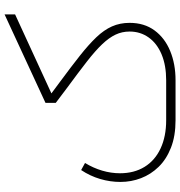

<svg xmlns="http://www.w3.org/2000/svg" viewBox="6 -794 788 840"><g transform="rotate(-90 400.0 -374.0)"><path d="M417 -41V0H294Q225 0 174 -20Q123 -40 90 -74Q57 -108 40.5 -151Q24 -194 24 -241Q24 -286 37 -330Q50 -374 76 -413L107 -396Q85 -360 73.5 -321Q62 -282 62 -243Q62 -181 90 -135.5Q118 -90 170.5 -65.5Q223 -41 294 -41ZM349 0Q336 0 332.5 -6Q329 -12 329 -21Q329 -31 332.5 -36Q336 -41 349 -41ZM349 0V-41H469Q534 -41 582 -61Q630 -81 656 -117.5Q682 -154 682 -201Q682 -234 668.5 -262.5Q655 -291 626.5 -321Q598 -351 550.5 -388Q503 -425 435 -475L370 -524L394 -556L464 -504Q529 -456 577 -418Q625 -380 657 -346.5Q689 -313 704.5 -278Q720 -243 720 -201Q720 -137 687 -92Q654 -47 597 -23.5Q540 0 469 0ZM370 -524V-569L757 -748V-702Z"/></g></svg>

Font: Alexandria ExtraLight
Style: Regular
Weight: 250
Designer: Mohamed Gaber
Foundry: Kief Type Foundry
Version: Version 5.100